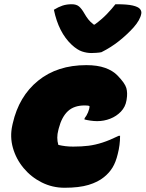

<svg xmlns="http://www.w3.org/2000/svg" viewBox="-20 -871 686 905"><path d="M458 -625Q449 -623 434 -622Q419 -621 411 -621Q389 -621 366.5 -628.5Q344 -636 318 -660Q256 -718 234 -825Q255 -838 274.5 -844.5Q294 -851 318 -851Q340 -851 352.5 -840.5Q365 -830 378 -807Q386 -793 395.5 -780.5Q405 -768 422 -755H426Q460 -780 484 -805Q508 -830 524 -851H530Q580 -851 605.5 -845Q631 -839 639.5 -829Q648 -819 646 -807Q641 -777 609 -741Q579 -708 541.5 -678Q504 -648 458 -625ZM387 -564Q439 -564 475.5 -551Q512 -538 534 -515Q569 -479 575.5 -456Q582 -433 577 -403L576 -397Q571 -367 550 -345Q529 -323 499.5 -311.5Q470 -300 438 -300Q423 -300 406 -302.5Q389 -305 378 -308L379 -314Q388 -325 395 -341.5Q402 -358 402 -371Q398 -373 391 -373.5Q384 -374 379 -374Q329 -374 300 -347Q271 -320 257 -266L255 -258Q245 -221 255 -188Q272 -184 289 -182Q306 -180 325 -180Q365 -180 397 -184Q429 -188 463 -199Q497 -210 540 -231H546Q546 -187 535 -145Q526 -107 510.5 -81.5Q495 -56 470 -36Q442 -13 397.5 0.5Q353 14 284 14Q227 14 177 -11Q127 -36 91.5 -78.5Q56 -121 41 -173.5Q26 -226 38 -280L40 -289Q69 -417 159.5 -490.5Q250 -564 387 -564Z"/></svg>

Font: Recursive Mn Csl St XBk
Style: Italic
Weight: 1000
Italic angle: -15°
Monospace: yes
Version: Version 1.079;hotconv 1.0.112;makeotfexe 2.5.65598; ttfautoh